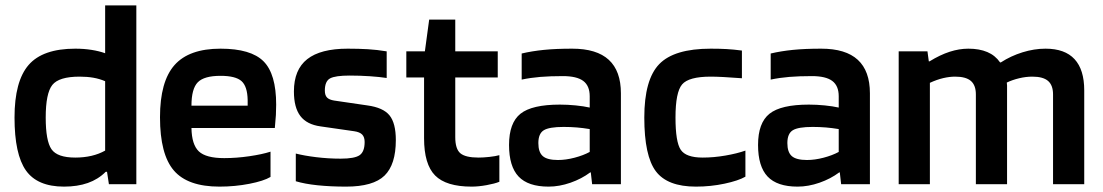

<svg xmlns="http://www.w3.org/2000/svg" viewBox="-20 -685 4103 714"><path d="M371 -665H487V0H385L378 -46H373Q345 -18 306.5 -4.5Q268 9 218 9Q119 9 76.5 -51Q34 -111 34 -248Q34 -383 86.5 -443.5Q139 -504 260 -504Q292 -504 320.5 -499.5Q349 -495 371 -487ZM276 -400Q199 -400 174.5 -369Q150 -338 150 -248Q150 -161 171.5 -130Q193 -99 260 -99Q292 -99 320 -105.5Q348 -112 371 -125V-383Q350 -392 327 -396Q304 -400 276 -400Z M986 -121V-27Q961 -12 907.5 -1.5Q854 9 796 9Q678 9 626.5 -51Q575 -111 575 -249Q575 -382 629 -443Q683 -504 800 -504Q913 -504 960 -457Q1007 -410 1007 -296Q1007 -275 1006 -257.5Q1005 -240 1002 -209H692Q693 -147 719.5 -122Q746 -97 814 -97Q859 -97 907 -104Q955 -111 986 -121ZM800 -403Q739 -403 715.5 -379Q692 -355 692 -292H901V-313Q900 -364 878 -383.5Q856 -403 800 -403Z M1280 -404Q1227 -404 1207.5 -393.5Q1188 -383 1188 -348Q1188 -331 1196 -322.5Q1204 -314 1223 -311L1346 -293Q1405 -285 1428.5 -256Q1452 -227 1452 -164Q1452 -73 1410 -32Q1368 9 1267 9Q1209 9 1161 4Q1113 -1 1080 -11V-114Q1111 -106 1156 -100.5Q1201 -95 1247 -95Q1299 -95 1317.5 -108Q1336 -121 1336 -157Q1336 -175 1327 -184.5Q1318 -194 1297 -197L1172 -215Q1121 -222 1097 -253.5Q1073 -285 1073 -345Q1073 -426 1122.5 -465Q1172 -504 1273 -504Q1314 -504 1348 -502Q1382 -500 1418 -494V-395Q1392 -399 1355.5 -401.5Q1319 -404 1280 -404Z M1837 -108V-9Q1820 -2 1789.5 3.5Q1759 9 1734 9Q1639 9 1598 -32.5Q1557 -74 1557 -171V-397H1491V-494H1560L1576 -612H1673V-494H1831V-397H1673V-175Q1673 -131 1692 -115Q1711 -99 1760 -99Q1777 -99 1800 -101.5Q1823 -104 1837 -108Z M2020 9Q1944 9 1908.5 -28.5Q1873 -66 1873 -146Q1873 -228 1915.5 -262Q1958 -296 2062 -296Q2091 -296 2121 -293Q2151 -290 2173 -285V-327Q2173 -366 2149 -384Q2125 -402 2073 -402Q2026 -402 1989.5 -399Q1953 -396 1920 -389V-486Q1958 -495 2002.5 -499.5Q2047 -504 2108 -504Q2199 -504 2244 -462.5Q2289 -421 2289 -338V0H2182L2177 -44H2175Q2143 -20 2101.5 -5.5Q2060 9 2020 9ZM2076 -213Q2022 -213 2002 -200.5Q1982 -188 1982 -153Q1982 -119 1998.5 -104.5Q2015 -90 2055 -90Q2084 -90 2116.5 -98.5Q2149 -107 2173 -120V-205Q2149 -209 2125.5 -211Q2102 -213 2076 -213Z M2752 -125V-28Q2726 -13 2674.5 -2Q2623 9 2568 9Q2462 9 2419 -48Q2376 -105 2376 -248Q2376 -389 2431.5 -446.5Q2487 -504 2623 -504Q2656 -504 2682.5 -502.5Q2709 -501 2739 -497V-394Q2700 -397 2671 -398.5Q2642 -400 2623 -400Q2541 -400 2516.5 -371Q2492 -342 2492 -248Q2492 -157 2511.5 -128Q2531 -99 2593 -99Q2634 -99 2677.5 -106.5Q2721 -114 2752 -125Z M2946 9Q2870 9 2834.5 -28.5Q2799 -66 2799 -146Q2799 -228 2841.5 -262Q2884 -296 2988 -296Q3017 -296 3047 -293Q3077 -290 3099 -285V-327Q3099 -366 3075 -384Q3051 -402 2999 -402Q2952 -402 2915.5 -399Q2879 -396 2846 -389V-486Q2884 -495 2928.5 -499.5Q2973 -504 3034 -504Q3125 -504 3170 -462.5Q3215 -421 3215 -338V0H3108L3103 -44H3101Q3069 -20 3027.5 -5.5Q2986 9 2946 9ZM3002 -213Q2948 -213 2928 -200.5Q2908 -188 2908 -153Q2908 -119 2924.5 -104.5Q2941 -90 2981 -90Q3010 -90 3042.5 -98.5Q3075 -107 3099 -120V-205Q3075 -209 3051.5 -211Q3028 -213 3002 -213Z M3438 0H3322V-494H3429L3434 -457H3437Q3476 -481 3511.5 -492.5Q3547 -504 3581 -504Q3622 -504 3651.5 -491.5Q3681 -479 3699 -453H3702Q3739 -477 3782.5 -490.5Q3826 -504 3868 -504Q3940 -504 3976 -465Q4012 -426 4012 -349V0H3896V-334Q3896 -368 3877.5 -384Q3859 -400 3819 -400Q3795 -400 3770 -394Q3745 -388 3724 -378Q3725 -373 3725 -367Q3725 -361 3725 -349V0H3609V-334Q3609 -368 3590.5 -384Q3572 -400 3532 -400Q3511 -400 3487.5 -394.5Q3464 -389 3438 -377Z"/></svg>

Font: Blinker SemiBold
Style: Regular
Weight: 600
Designer: Juergen Huber
Foundry: supertype
Version: Version 1.015;PS 1.15;hotconv 1.0.88;makeotf.lib2.5.647800